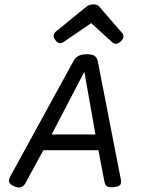

<svg xmlns="http://www.w3.org/2000/svg" viewBox="-20 -833 640 859"><path d="M308.1 -558.6 26.4 -44.4Q17.6 -28.3 21 -18.3Q24.4 -8.3 42.5 0Q77.1 16.6 93.8 -13.7L191.9 -194.3L195.8 -202.1L356 -509.3H357.9L411.6 -205.1L413.6 -195.8L447.3 -20Q450.2 -3.9 459.2 1.2Q468.3 6.3 490.2 3.9Q511.7 1.5 517.8 -6.3Q523.9 -14.2 520.5 -30.8L417.5 -558.6Q414.1 -575.7 402.8 -583Q391.6 -590.3 368.7 -590.3Q345.7 -590.3 331.5 -583Q317.4 -575.7 308.1 -558.6ZM179.7 -231.4 155.3 -161.1H430.7L424.3 -231.4ZM367.2 -803.7 231.4 -692.9Q210.9 -676.3 227.5 -653.8Q244.1 -631.3 264.2 -645L388.2 -729.5L482.4 -643.6Q499.5 -628.4 521 -648.4Q541.5 -668 525.4 -686.5L423.8 -803.7Q415 -813.5 397 -813.5Q379.4 -813.5 367.2 -803.7Z"/></svg>

Font: Courier Prime Sans
Style: Regular
Weight: 300
Italic angle: -10°
Designer: Alan Dague-Greene
Foundry: Quote-Unquote Apps
Version: Version 3.23